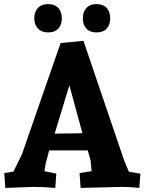

<svg xmlns="http://www.w3.org/2000/svg" viewBox="-20 -916 708 941"><path d="M668 -65 663 5Q614 0 579 0L375 5L370 -68L429 -77L424 -129L410 -179H221L204 -115L198 -77L256 -65L251 5Q192 0 145 0L6 5L1 -68L46 -75L88 -161L277 -705L389 -716L589 -128L612 -74ZM320 -498 248 -261 384 -263ZM283 -826Q283 -794 265.5 -775.5Q248 -757 216 -757Q184 -757 166 -776Q148 -795 148 -826Q148 -858 166 -877Q184 -896 216 -896Q248 -896 265.5 -877.5Q283 -859 283 -826ZM520 -826Q520 -794 502.5 -775.5Q485 -757 453 -757Q421 -757 403.5 -775.5Q386 -794 386 -826Q386 -858 403.5 -877Q421 -896 453 -896Q485 -896 502.5 -877.5Q520 -859 520 -826Z"/></svg>

Font: Andada
Style: Bold
Weight: 700
Designer: Carolina Giovagnoli
Foundry: Carolina Giovagnoli
Version: Version 1.003